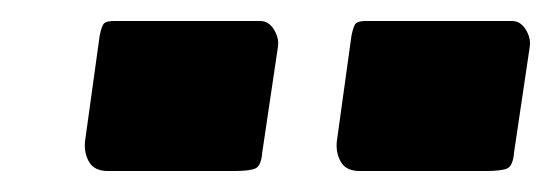

<svg xmlns="http://www.w3.org/2000/svg" viewBox="-20 -762 525 183"><path d="M245 -718 230 -617Q229 -604 223.5 -601.5Q218 -599 203 -599H83Q70 -599 65 -607.5Q60 -616 61 -627L75 -728Q77 -738 79.5 -740Q82 -742 89 -742H228Q236 -742 241 -734Q246 -726 245 -718ZM485 -718 470 -617Q469 -604 463.5 -601.5Q458 -599 443 -599H323Q310 -599 305 -607.5Q300 -616 301 -627L315 -728Q317 -738 319.5 -740Q322 -742 329 -742H468Q476 -742 481 -734Q486 -726 485 -718Z"/></svg>

Font: Libre Franklin Black
Style: Italic
Weight: 900
Italic angle: -8°
Designer: Pablo Impallari, Rodrigo Fuenzalida, Nhung Nguyen
Foundry: Impallari Type
Version: Version 3.000